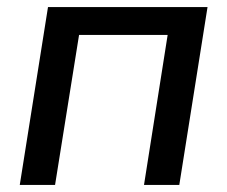

<svg xmlns="http://www.w3.org/2000/svg" viewBox="-20 -524 644 544"><path d="M36 0 116 -504H568L488 0H388L455 -425H204L136 0Z"/></svg>

Font: Mulish SemiBold
Style: Italic
Weight: 600
Italic angle: -9°
Designer: Vernon Adams
Foundry: Vernon Adams
Version: Version 3.603; ttfautohint (v1.8.3)